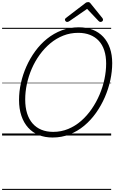

<svg xmlns="http://www.w3.org/2000/svg" viewBox="-20 -1296 1093 1836"><path d="M483 19Q409 19 350 -5Q291 -29 249 -75.5Q207 -122 184.5 -189Q162 -256 162 -340Q162 -420 180 -501.5Q198 -583 232.5 -660.5Q267 -738 316.5 -806Q366 -874 430 -925.5Q494 -977 570.5 -1006Q647 -1035 734 -1035Q808 -1035 867 -1011.5Q926 -988 967.5 -943.5Q1009 -899 1031 -835.5Q1053 -772 1053 -692Q1053 -613 1035 -529.5Q1017 -446 982.5 -366.5Q948 -287 898.5 -217Q849 -147 785.5 -94Q722 -41 646 -11Q570 19 483 19ZM489 -35Q565 -35 632.5 -63Q700 -91 756 -140Q812 -189 856.5 -253.5Q901 -318 932 -391Q963 -464 979 -540Q995 -616 995 -688Q995 -759 977 -814Q959 -869 924.5 -906Q890 -943 840.5 -962.5Q791 -982 728 -982Q652 -982 585 -955.5Q518 -929 461.5 -882Q405 -835 360 -773Q315 -711 284 -639.5Q253 -568 237 -492.5Q221 -417 221 -345Q221 -270 239 -212.5Q257 -155 291.5 -115.5Q326 -76 375.5 -55.5Q425 -35 489 -35ZM622 -1086Q614 -1086 607.5 -1093Q601 -1100 601 -1107Q601 -1113 603.5 -1116.5Q606 -1120 610 -1124L792 -1263Q801 -1271 808 -1273.5Q815 -1276 823 -1276Q830 -1276 835.5 -1273Q841 -1270 847 -1262L960 -1122Q963 -1118 964 -1114Q965 -1110 965 -1106Q965 -1097 957 -1091.5Q949 -1086 942 -1086Q936 -1086 931 -1088.5Q926 -1091 922 -1096L813 -1211L645 -1095Q637 -1090 632.5 -1088Q628 -1086 622 -1086ZM0 510H1043V520H0ZM0 -20H1043V0H0ZM0 -505H1043V-500H0ZM0 -1030H1043V-1020H0Z"/></svg>

Font: Playwrite CO Guides
Style: Regular
Weight: 400
Designer: Veronika Burian, José Scaglione
Foundry: TypeTogether
Version: Version 1.003